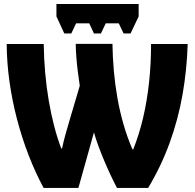

<svg xmlns="http://www.w3.org/2000/svg" viewBox="-20 -932 965 952"><path d="M196.3 0Q155.3 -76.2 121.8 -162.6Q88.4 -249 64.2 -341.6Q40 -434.1 26.9 -528.3Q13.7 -622.6 13.2 -713.9H196.8Q197.8 -641.6 204.1 -570.3Q210.4 -499 221.9 -432.1Q233.4 -365.2 249 -305.4Q264.6 -245.6 283.7 -195.8H287.6Q295.4 -232.9 306.2 -271Q316.9 -309.1 327.6 -344.7L375.5 -506.8Q370.6 -540 366.2 -574.2Q361.8 -608.4 358.9 -643.8Q356 -679.2 355.5 -714.4H537.6Q538.6 -648.9 544.4 -581.5Q550.3 -514.2 562 -447.3Q573.7 -380.4 592.3 -315.9Q610.8 -251.5 636.7 -191.4H640.6Q669.9 -264.6 689.5 -347.7Q709 -430.7 719 -522.7Q729 -614.7 729 -713.9H910.6Q906.7 -586.9 885.3 -464.1Q863.8 -341.3 821.5 -224.6Q779.3 -107.9 714.4 0H560.1Q545.4 -27.8 529.1 -62.5Q512.7 -97.2 497.1 -134.3Q481.4 -171.4 468 -207.8Q454.6 -244.1 445.8 -275.4L368.7 0ZM667.5 -912.1V-850.6L627.4 -766.1H592.8L568.8 -816.4H504.4L480.5 -766.1H445.8L422.4 -816.4H357.4L333.5 -766.1H298.8L259.8 -850.6V-912.1Z"/></svg>

Font: Open Sans SemiCondensed ExtraBold
Style: Regular
Weight: 800
Width: 4
Designer: Monotype Design Team
Foundry: Monotype Imaging Inc.
Version: Version 3.000